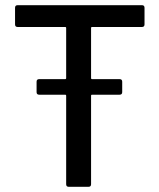

<svg xmlns="http://www.w3.org/2000/svg" viewBox="-20 -720 614 740"><path d="M527 -616H335Q331 -616 331 -612V-419Q331 -415 335 -415H441Q451 -415 451 -405V-365Q451 -355 441 -355H335Q331 -355 331 -351V-10Q331 0 321 0H245Q235 0 235 -10V-351Q235 -355 231 -355H131Q121 -355 121 -365V-405Q121 -415 131 -415H231Q235 -415 235 -419V-612Q235 -616 231 -616H48Q38 -616 38 -626V-690Q38 -700 48 -700H527Q537 -700 537 -690V-626Q537 -616 527 -616Z"/></svg>

Font: Amber EN Medium
Style: Regular
Weight: 500
Designer: Jeremy Tribby
Foundry: Tribby Type Co.
Version: Version 1.403 November 24, 2021